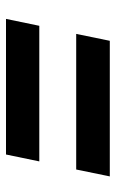

<svg xmlns="http://www.w3.org/2000/svg" viewBox="107 -613 386 640"><g transform="rotate(90 300.0 -293.0)"><path d="M93 -354 116 -466H568L545 -354ZM43 -120 66 -231H518L495 -120Z"/></g></svg>

Font: Geist Mono
Style: Bold Italic
Weight: 700
Italic angle: -12°
Monospace: yes
Designer: Basement.studio, Andrés Briganti, Mateo Zaragoza
Foundry: Basement.studio, Vercel, Andrés Briganti, Guido Ferreyra, Mateo Zaragoza
Version: Version 1.500; ttfautohint (v1.8.4.7-5d5b)